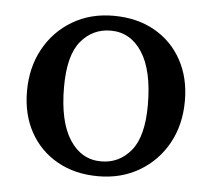

<svg xmlns="http://www.w3.org/2000/svg" viewBox="-40 -482 592 536"><g transform="rotate(5 255.5 -214.0)"><path d="M253.5 11Q188 11 138.8 -16.8Q89.5 -44.5 62.2 -94Q35 -143.5 35 -208.5Q35 -275.5 63.8 -327.5Q92.5 -379.5 142.8 -409.2Q193 -439 257.5 -439Q323.5 -439 372.8 -411.2Q422 -383.5 449.2 -334Q476.5 -284.5 476.5 -219.5Q476.5 -152.5 447.8 -100.5Q419 -48.5 368.5 -18.8Q318 11 253.5 11ZM258 -31Q308.5 -31 341.5 -70.8Q374.5 -110.5 374.5 -199Q374.5 -295.5 341.8 -346.2Q309 -397 253.5 -397Q203 -397 170 -357.5Q137 -318 137 -229Q137 -132.5 169.8 -81.8Q202.5 -31 258 -31Z"/></g></svg>

Font: Newsreader Text Medium
Style: Regular
Weight: 500
Designer: Hugues Gentile
Foundry: Production Type
Version: Version 1.002